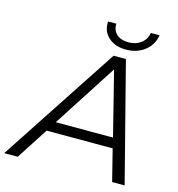

<svg xmlns="http://www.w3.org/2000/svg" viewBox="-175 -990 1018 1098"><g transform="rotate(15 333.5 -440.5)"><path d="M542 -187H151L30 0H-50L410 -700H483L663 0H589ZM528 -247 433 -625 189 -247ZM329 -881H378Q376 -842 401.5 -819Q427 -796 472 -796Q515 -796 545.5 -819Q576 -842 582 -881H634Q624 -822 578.5 -787Q533 -752 468 -752Q404 -752 364.5 -787.5Q325 -823 329 -881Z"/></g></svg>

Font: Idrija
Style: Italic
Weight: 400
Italic angle: -11.3°
Designer: Julieta Ulanovsky
Foundry: Julieta Ulanovsky
Version: Version 7.200